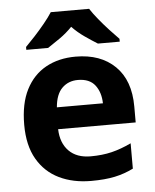

<svg xmlns="http://www.w3.org/2000/svg" viewBox="-54 -812 700 868"><g transform="rotate(-5 295.5 -378.0)"><path d="M303 -556Q416 -556 482 -491.5Q548 -427 548 -308V-236H196Q198 -173 233.5 -137Q269 -101 332 -101Q385 -101 428 -111.5Q471 -122 517 -144V-29Q477 -9 432.5 0.5Q388 10 325 10Q243 10 180 -20.5Q117 -51 81 -113Q45 -175 45 -269Q45 -365 77.5 -428.5Q110 -492 168 -524Q226 -556 303 -556ZM304 -450Q261 -450 232.5 -422Q204 -394 199 -335H408Q407 -385 382 -417.5Q357 -450 304 -450ZM383 -766Q397 -744 419.5 -716.5Q442 -689 466 -663Q490 -637 508 -619V-606H409Q383 -622 352 -643.5Q321 -665 295 -692Q269 -665 239 -644Q209 -623 183 -606H84V-619Q103 -638 126.5 -663.5Q150 -689 172.5 -716.5Q195 -744 209 -766Z"/></g></svg>

Font: Noto Sans Bengali UI
Style: Bold
Weight: 700
Designer: Jelle Bosma - Monotype Design Team
Foundry: Monotype Imaging Inc.
Version: Version 2.003; ttfautohint (v1.8.4.7-5d5b)